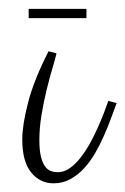

<svg xmlns="http://www.w3.org/2000/svg" viewBox="-20 -469 286 438"><path d="M102.1 -50.8Q71.3 -50.8 51 -75.7Q30.8 -100.6 30.8 -150.9Q30.8 -184.1 44.2 -235.6Q57.6 -287.1 90.8 -352.1L108.9 -347.2Q106 -334.5 99.4 -312.5Q92.8 -290.5 86.2 -263.4Q79.6 -236.3 74.7 -206.8Q69.8 -177.2 69.8 -149.9Q69.8 -127 73.2 -112.5Q76.7 -98.1 82.3 -90.1Q87.9 -82 95.5 -79.1Q103 -76.2 111.8 -76.2Q126 -76.2 138.7 -85Q151.4 -93.8 162.8 -108.2Q174.3 -122.6 184.3 -140.4Q194.3 -158.2 202.4 -176.3Q210.4 -194.3 216.8 -210.7Q223.1 -227.1 227.1 -238.8L246.1 -233.9Q240.7 -219.2 233.6 -200Q226.6 -180.7 217.5 -160.2Q208.5 -139.6 197.3 -120.1Q186 -100.6 171.9 -85.2Q157.7 -69.8 140.4 -60.3Q123 -50.8 102.1 -50.8ZM45.4 -427.7V-448.7H177.2V-427.7Z"/></svg>

Font: Clicker Script
Style: Regular
Weight: 400
Designer: Astigmatic (AOETI)
Foundry: Astigmatic (AOETI)
Version: Version 1.000